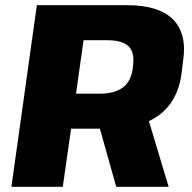

<svg xmlns="http://www.w3.org/2000/svg" viewBox="-20 -720 740 740"><path d="M122 -700H471Q591 -700 646 -646Q701 -592 686 -488L679 -431Q664 -330 594 -277Q575 -263 554 -253L630 0H428L365 -224H254L222 0H24ZM273 -359H364Q421 -359 452.5 -382Q484 -405 491 -452L493 -469Q499 -519 475 -542Q451 -565 393 -565H302Z"/></svg>

Font: Pathway Extreme 8pt Thin 12pt ExtraBold
Style: Italic
Weight: 800
Italic angle: -8°
Version: Version 1.001;gftools[0.9.26]